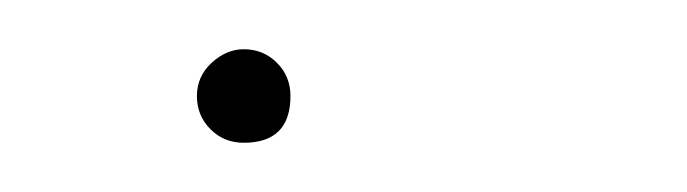

<svg xmlns="http://www.w3.org/2000/svg" viewBox="-20 -55 279 78"><path d="M79 3Q71 3 65.5 -2.5Q60 -8 60 -16Q60 -24 66 -29.5Q72 -35 79 -35Q87 -35 92.5 -29.5Q98 -24 98 -16Q98 3 79 3Z"/></svg>

Font: EauTestInfant Hairline
Style: Italic
Weight: 250
Italic angle: -12°
Designer: Christian Thalmann (Catharsis Fonts)
Version: Version 0.001;PS 000.001;hotconv 1.0.88;makeotf.lib2.5.64775